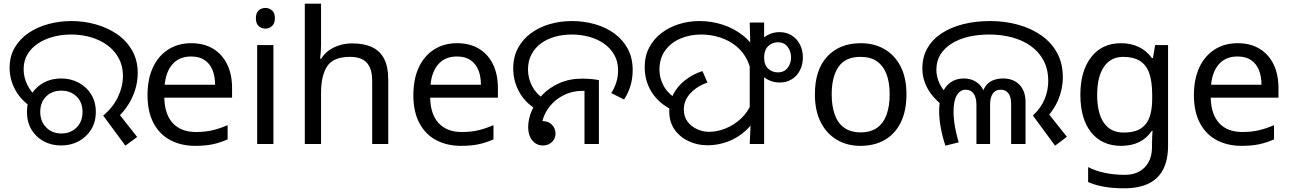

<svg xmlns="http://www.w3.org/2000/svg" viewBox="-20 -780 6996 1040"><path d="M539 -154Q592 -198 619 -255Q646 -312 646 -369Q646 -423 623 -465Q600 -507 561 -535.5Q522 -564 471.5 -578.5Q421 -593 365 -593Q313 -593 267 -580.5Q221 -568 185 -544Q149 -520 128.5 -485Q108 -450 108 -405Q108 -362 127.5 -321.5Q147 -281 181 -254L153 -198Q92 -238 62 -294.5Q32 -351 32 -412Q32 -475 60 -522.5Q88 -570 135.5 -602Q183 -634 243 -650Q303 -666 367 -666Q435 -666 499 -648Q563 -630 614 -595Q665 -560 695.5 -507Q726 -454 726 -384Q726 -335 710 -287Q694 -239 664 -197Q634 -155 592 -123L608 -184L723 -38L659 9ZM311 8Q259 8 217 -14.5Q175 -37 150.5 -78Q126 -119 126 -174Q126 -229 150.5 -269.5Q175 -310 217 -332.5Q259 -355 311 -355Q363 -355 405.5 -332.5Q448 -310 473.5 -269.5Q499 -229 499 -174Q499 -119 473.5 -78Q448 -37 405.5 -14.5Q363 8 311 8ZM312 -57Q362 -57 394.5 -89Q427 -121 427 -174Q427 -226 394.5 -257.5Q362 -289 312 -289Q262 -289 230 -257.5Q198 -226 198 -174Q198 -122 230.5 -89.5Q263 -57 312 -57Z M1016 -546Q1085 -546 1134.5 -516Q1184 -486 1210.5 -431.5Q1237 -377 1237 -304V-251H870Q872 -160 916.5 -112.5Q961 -65 1041 -65Q1092 -65 1131.5 -74.5Q1171 -84 1213 -102V-25Q1172 -7 1132 1.5Q1092 10 1037 10Q961 10 902.5 -21Q844 -52 811.5 -113.5Q779 -175 779 -264Q779 -352 808.5 -415Q838 -478 891.5 -512Q945 -546 1016 -546ZM1015 -474Q952 -474 915.5 -433.5Q879 -393 872 -321H1145Q1145 -367 1131 -401Q1117 -435 1088.5 -454.5Q1060 -474 1015 -474Z M1461 -536V0H1373V-536ZM1418 -737Q1438 -737 1453.5 -723.5Q1469 -710 1469 -681Q1469 -653 1453.5 -639Q1438 -625 1418 -625Q1396 -625 1381 -639Q1366 -653 1366 -681Q1366 -710 1381 -723.5Q1396 -737 1418 -737Z M1719 -537Q1719 -518 1717.5 -498Q1716 -478 1714 -462H1720Q1737 -490 1763 -508Q1789 -526 1821 -535.5Q1853 -545 1887 -545Q1952 -545 1995.5 -524.5Q2039 -504 2061 -461Q2083 -418 2083 -349V0H1996V-343Q1996 -408 1967 -440Q1938 -472 1876 -472Q1786 -472 1752.5 -421.5Q1719 -371 1719 -277V0H1631V-760H1719Z M2456 -546Q2525 -546 2574.5 -516Q2624 -486 2650.5 -431.5Q2677 -377 2677 -304V-251H2310Q2312 -160 2356.5 -112.5Q2401 -65 2481 -65Q2532 -65 2571.5 -74.5Q2611 -84 2653 -102V-25Q2612 -7 2572 1.5Q2532 10 2477 10Q2401 10 2342.5 -21Q2284 -52 2251.5 -113.5Q2219 -175 2219 -264Q2219 -352 2248.5 -415Q2278 -478 2331.5 -512Q2385 -546 2456 -546ZM2455 -474Q2392 -474 2355.5 -433.5Q2319 -393 2312 -321H2585Q2585 -367 2571 -401Q2557 -435 2528.5 -454.5Q2500 -474 2455 -474Z M2895 -182Q2830 -217 2795 -277.5Q2760 -338 2760 -409Q2760 -472 2786 -520Q2812 -568 2856.5 -600.5Q2901 -633 2958 -649.5Q3015 -666 3078 -666Q3143 -666 3202.5 -649Q3262 -632 3308 -598.5Q3354 -565 3380.5 -515.5Q3407 -466 3407 -401Q3407 -355 3395 -315Q3383 -275 3360 -241L3291 -276Q3308 -302 3318 -333Q3328 -364 3328 -399Q3328 -447 3307 -483.5Q3286 -520 3250.5 -544.5Q3215 -569 3170 -581Q3125 -593 3077 -593Q3029 -593 2986 -581Q2943 -569 2910.5 -545Q2878 -521 2859 -485.5Q2840 -450 2840 -404Q2840 -355 2863 -312Q2886 -269 2929 -243L2895 -182ZM2920 8Q2898 8 2880 -4Q2862 -16 2851.5 -38.5Q2841 -61 2841 -92Q2841 -136 2861 -182Q2881 -228 2918.5 -267Q2956 -306 3010.5 -330Q3065 -354 3134 -354Q3156 -354 3180.5 -352Q3205 -350 3224 -346V0H3146V-310L3191 -283Q3176 -286 3162.5 -287Q3149 -288 3137 -288Q3087 -288 3045.5 -270Q3004 -252 2974.5 -222.5Q2945 -193 2929 -156.5Q2913 -120 2913 -84Q2913 -69 2920 -56.5Q2927 -44 2935 -33L2877 -96Q2879 -106 2885.5 -112Q2892 -118 2901 -121Q2910 -124 2919 -124Q2941 -124 2956.5 -114.5Q2972 -105 2980.5 -89.5Q2989 -74 2989 -57Q2989 -38 2980 -23.5Q2971 -9 2955.5 -0.5Q2940 8 2920 8Z M4202 -606Q4240 -606 4268.5 -588Q4297 -570 4313 -539Q4329 -508 4329 -469Q4329 -431 4313.5 -400Q4298 -369 4269.5 -351Q4241 -333 4203 -333Q4170 -333 4140 -348Q4110 -363 4091 -393Q4072 -423 4072 -468Q4072 -511 4089.5 -542Q4107 -573 4137 -589.5Q4167 -606 4202 -606ZM4193 -551Q4163 -551 4141 -530Q4119 -509 4119 -468Q4119 -428 4141 -408Q4163 -388 4193 -388Q4228 -388 4246.5 -412.5Q4265 -437 4265 -469Q4265 -501 4246.5 -526Q4228 -551 4193 -551ZM3619 -185Q3570 -210 3537.5 -245Q3505 -280 3488.5 -323.5Q3472 -367 3472 -416Q3472 -476 3496.5 -522.5Q3521 -569 3563 -601Q3605 -633 3658 -649.5Q3711 -666 3769 -666Q3834 -666 3895.5 -646Q3957 -626 4006 -586.5Q4055 -547 4084 -487Q4113 -427 4113 -347L4051 -344Q4051 -405 4029 -451.5Q4007 -498 3968.5 -529.5Q3930 -561 3880.5 -577Q3831 -593 3777 -593Q3717 -593 3665.5 -571Q3614 -549 3583 -506.5Q3552 -464 3552 -402Q3552 -356 3575.5 -313.5Q3599 -271 3648 -243L3619 -185ZM3813 7Q3757 7 3709.5 -15.5Q3662 -38 3633.5 -79Q3605 -120 3605 -178Q3605 -227 3627 -269.5Q3649 -312 3689.5 -344.5Q3730 -377 3785 -395L3812 -333Q3757 -314 3720.5 -275.5Q3684 -237 3684 -187Q3684 -148 3704.5 -121Q3725 -94 3756.5 -80Q3788 -66 3821 -66Q3864 -66 3909.5 -84Q3955 -102 3993 -137Q4031 -172 4052 -224L4090 -180Q4066 -116 4021.5 -74.5Q3977 -33 3922.5 -13Q3868 7 3813 7ZM4046 -115 4041 -153V-462L4045 -501L4041 -658H4119V0H4041Z M4890 -269Q4890 -180 4859.5 -117.5Q4829 -55 4773 -22.5Q4717 10 4640 10Q4569 10 4513.5 -22.5Q4458 -55 4426 -117.5Q4394 -180 4394 -269Q4394 -402 4461 -474Q4528 -546 4643 -546Q4716 -546 4771.5 -513.5Q4827 -481 4858.5 -419.5Q4890 -358 4890 -269ZM4485 -269Q4485 -206 4501.5 -159.5Q4518 -113 4553 -88Q4588 -63 4642 -63Q4696 -63 4731 -88Q4766 -113 4782.5 -159.5Q4799 -206 4799 -269Q4799 -333 4782 -378Q4765 -423 4730.5 -447.5Q4696 -472 4641 -472Q4559 -472 4522 -418Q4485 -364 4485 -269Z M5575 -154Q5620 -197 5639 -244.5Q5658 -292 5658 -341Q5658 -404 5633 -451.5Q5608 -499 5564 -530.5Q5520 -562 5462 -577.5Q5404 -593 5338 -593Q5278 -593 5226.5 -581Q5175 -569 5135.5 -544.5Q5096 -520 5074 -484.5Q5052 -449 5052 -402Q5052 -365 5068.5 -329Q5085 -293 5122 -258L5096 -201Q5033 -248 5004.5 -300.5Q4976 -353 4976 -409Q4976 -471 5003.5 -519Q5031 -567 5080.5 -599.5Q5130 -632 5197 -649Q5264 -666 5343 -666Q5424 -666 5495.5 -646Q5567 -626 5621.5 -587.5Q5676 -549 5706.5 -492.5Q5737 -436 5737 -362Q5737 -298 5711.5 -238Q5686 -178 5630 -123L5644 -184L5759 -39L5695 9ZM5101 9Q5086 -35 5076.5 -84.5Q5067 -134 5067 -179Q5067 -235 5083.5 -274.5Q5100 -314 5130 -334.5Q5160 -355 5200 -355Q5247 -355 5280 -327Q5313 -299 5318 -243H5296Q5300 -286 5316.5 -310.5Q5333 -335 5358.5 -345Q5384 -355 5413 -355Q5469 -355 5502 -321Q5535 -287 5535 -227V0H5457V-220Q5457 -227 5455.5 -239Q5454 -251 5448.5 -263.5Q5443 -276 5431.5 -285Q5420 -294 5400 -294Q5372 -294 5357.5 -273Q5343 -252 5343 -214V0H5269V-210Q5269 -253 5253.5 -273.5Q5238 -294 5211 -294Q5181 -294 5163 -264.5Q5145 -235 5145 -175Q5145 -150 5148.5 -121.5Q5152 -93 5158.5 -64.5Q5165 -36 5173 -9L5101 9Z M6052 -546Q6105 -546 6147.5 -526Q6190 -506 6220 -465H6225L6237 -536H6307V9Q6307 85 6281 136.5Q6255 188 6202 214Q6149 240 6067 240Q6009 240 5960.5 231.5Q5912 223 5874 206V125Q5912 145 5963 156Q6014 167 6072 167Q6141 167 6180.5 126.5Q6220 86 6220 16V-5Q6220 -17 6221 -39.5Q6222 -62 6223 -71H6219Q6191 -30 6149.5 -10Q6108 10 6053 10Q5949 10 5890.5 -63Q5832 -136 5832 -267Q5832 -395 5890.5 -470.5Q5949 -546 6052 -546ZM6064 -472Q5997 -472 5960 -418.5Q5923 -365 5923 -266Q5923 -167 5959.5 -114.5Q5996 -62 6066 -62Q6107 -62 6136 -72.5Q6165 -83 6184 -105.5Q6203 -128 6212 -163Q6221 -198 6221 -246V-267Q6221 -340 6204.5 -385Q6188 -430 6153 -451Q6118 -472 6064 -472Z M6684 -546Q6753 -546 6802.5 -516Q6852 -486 6878.5 -431.5Q6905 -377 6905 -304V-251H6538Q6540 -160 6584.5 -112.5Q6629 -65 6709 -65Q6760 -65 6799.5 -74.5Q6839 -84 6881 -102V-25Q6840 -7 6800 1.5Q6760 10 6705 10Q6629 10 6570.5 -21Q6512 -52 6479.5 -113.5Q6447 -175 6447 -264Q6447 -352 6476.5 -415Q6506 -478 6559.5 -512Q6613 -546 6684 -546ZM6683 -474Q6620 -474 6583.5 -433.5Q6547 -393 6540 -321H6813Q6813 -367 6799 -401Q6785 -435 6756.5 -454.5Q6728 -474 6683 -474Z"/></svg>

Font: oriya25
Style: Book
Weight: 400
Designer: Jelle Bosma - Monotype Design Team
Foundry: Monotype Imaging Inc.
Version: Version 2.003